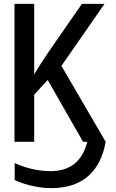

<svg xmlns="http://www.w3.org/2000/svg" viewBox="-20 -734 603 994"><path d="M55 0H157V-244L227 -320L410 0H432C405 104 342 152 240 152C172 152 102 132 56 110V198C86 213 163 240 245 240C401 240 499 160 527 0L298 -393L521 -714H404L228 -460C200 -419 179 -385 157 -349V-714H55Z"/></svg>

Font: Noto Sans Mono SemiCondensed Medium
Style: Regular
Weight: 500
Width: 4
Designer: Monotype Design Team
Foundry: Monotype Imaging Inc.
Version: Version 2.014